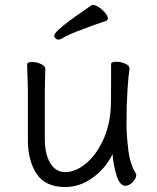

<svg xmlns="http://www.w3.org/2000/svg" viewBox="-20 -733 630 771"><path d="M362 -634Q351 -630 319.5 -618.5Q288 -607 265 -597Q242 -587 226 -577Q220 -574 215 -574Q208 -574 203 -579Q198 -584 198 -591Q198 -611 348 -712Q350 -713 354 -713Q369 -713 391 -693Q413 -673 413 -659Q413 -652 406 -649ZM488 -237Q488 -191 495 -132.5Q502 -74 526 -35Q527 -33 527 -29Q527 -17 513 -2Q499 13 483 13Q461 13 448 -28.5Q435 -70 432 -114Q404 -57 352.5 -19.5Q301 18 242 18Q162 18 127 -35Q92 -88 92 -171V-368L91 -406L89 -474Q89 -484 109 -484Q127 -484 144.5 -476Q162 -468 162 -456Q162 -435 161 -419L160 -368V-175Q160 -115 181.5 -78.5Q203 -42 242 -42Q283 -42 324 -75.5Q365 -109 393 -168.5Q421 -228 425 -301Q426 -322 426 -395V-475Q426 -485 447 -485Q465 -485 482.5 -477.5Q500 -470 500 -459V-457Q496 -433 492 -373Q488 -313 488 -237Z"/></svg>

Font: Iansui
Style: Regular
Weight: 400
Designer: But Ko / Fontworks Inc.
Foundry: zi-hi.com / Fontworks Inc.
Version: Version 1.002